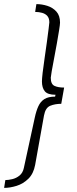

<svg xmlns="http://www.w3.org/2000/svg" viewBox="-55 -755 374 934"><path d="M122 -735Q149 -735 175.5 -726.5Q202 -718 219.5 -698.5Q237 -679 237 -645Q237 -636 232.5 -608Q228 -580 221.5 -543Q215 -506 208 -470Q201 -434 196.5 -408Q192 -382 192 -377Q192 -346 209.5 -337.5Q227 -329 257 -329L243 -250Q213 -250 189.5 -240.5Q166 -231 159 -193L116 47Q108 90 83 114.5Q58 139 26 149Q-6 159 -35 159L-29 121Q-15 121 4.5 116.5Q24 112 40 99Q56 86 61 62L114 -182Q121 -215 131.5 -238Q142 -261 161 -273Q180 -285 213 -285L215 -294Q177 -294 163 -311Q149 -328 149 -359Q149 -371 152.5 -402Q156 -433 162 -472.5Q168 -512 173 -550Q178 -588 181.5 -615Q185 -642 185 -646Q185 -666 175.5 -677Q166 -688 150 -692.5Q134 -697 116 -697Z"/></svg>

Font: Archivo SemiCondensed Thin
Style: Italic
Weight: 250
Width: 4
Italic angle: -10°
Designer: Hector Gatti
Foundry: Omnibus-Type
Version: Version 2.001